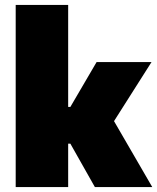

<svg xmlns="http://www.w3.org/2000/svg" viewBox="-20 -763 641 783"><path d="M44 0V-743H258V-327H267L374 -510H598L445 -269L601 0H367L267 -177H258V0Z"/></svg>

Font: Saira Black
Style: Regular
Weight: 900
Designer: Hector Gatti with collaboration of the Omnibus-Type team
Foundry: Omnibus-Type
Version: Version 1.100; ttfautohint (v1.8.3)